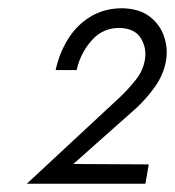

<svg xmlns="http://www.w3.org/2000/svg" viewBox="-20 -729 425 466"><path d="M45 -283 272 -494Q293 -514 310.5 -536.5Q328 -559 332 -586Q336 -613 322 -636Q308 -659 274 -661Q231 -663 203 -631.5Q175 -600 166 -559H115Q124 -600 145 -634Q166 -668 199.5 -688.5Q233 -709 277 -709Q318 -708 343 -689Q368 -670 378 -641Q388 -612 383 -582Q377 -548 356.5 -519Q336 -490 310 -466L158 -331L341 -330L333 -283Z"/></svg>

Font: Jost*
Style: Italic
Weight: 400
Italic angle: -10°
Version: Version 3.7